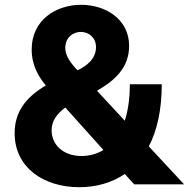

<svg xmlns="http://www.w3.org/2000/svg" viewBox="-20 -770 810 800"><path d="M311 10C380 10 445 -8 500 -45L539 -2H747L600 -160C634 -225 654 -311 654 -419H521C521 -358 513 -308 500 -267L384 -392C458 -434 518 -488 518 -579C518 -690 420 -750 318 -750C214 -750 112 -687 112 -564C112 -496 142 -449 171 -414C85 -363 41 -302 41 -215C41 -73 160 10 311 10ZM252 -570C252 -614 284 -637 317 -637C349 -637 380 -614 380 -574C380 -526 344 -497 303 -477C276 -505 252 -537 252 -570ZM195 -227C195 -265 216 -295 252 -322L411 -145C383 -128 351 -120 320 -120C240 -120 195 -170 195 -227Z"/></svg>

Font: Be Vietnam Pro ExtraBold
Style: Regular
Weight: 800
Designer: Lam Bao, Tony Le, Vietanh Nguyen
Foundry: Yellow Type Foundry
Version: Version 1.002